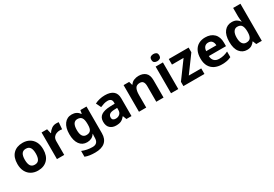

<svg xmlns="http://www.w3.org/2000/svg" viewBox="56 -1964 4862 3408"><g transform="rotate(-30 2487.0 -260.0)"><path d="M574 -274Q574 -138 502.5 -64Q431 10 308 10Q232 10 172.5 -23Q113 -56 79 -119.5Q45 -183 45 -274Q45 -410 116 -483Q187 -556 311 -556Q388 -556 447 -523Q506 -490 540 -427.5Q574 -365 574 -274ZM197 -274Q197 -193 223.5 -151.5Q250 -110 310 -110Q369 -110 395.5 -151.5Q422 -193 422 -274Q422 -355 395.5 -395.5Q369 -436 309 -436Q250 -436 223.5 -395.5Q197 -355 197 -274Z M1002 -556Q1013 -556 1028 -555Q1043 -554 1052 -552L1041 -412Q1034 -414 1020.5 -415.5Q1007 -417 997 -417Q959 -417 924 -403.5Q889 -390 867.5 -360Q846 -330 846 -278V0H697V-546H810L832 -454H839Q863 -496 905 -526Q947 -556 1002 -556Z M1318 -556Q1419 -556 1476 -476H1480L1492 -546H1618V1Q1618 118 1549 179Q1480 240 1345 240Q1287 240 1237.5 233Q1188 226 1141 208V89Q1242 131 1354 131Q1469 131 1469 7V-4Q1469 -21 1470.5 -39Q1472 -57 1473 -71H1469Q1441 -28 1402 -9Q1363 10 1314 10Q1217 10 1162.5 -64.5Q1108 -139 1108 -272Q1108 -406 1164 -481Q1220 -556 1318 -556ZM1365 -435Q1260 -435 1260 -270Q1260 -107 1367 -107Q1424 -107 1451.5 -139.5Q1479 -172 1479 -253V-271Q1479 -359 1452 -397Q1425 -435 1365 -435Z M1998 -557Q2108 -557 2166.5 -509.5Q2225 -462 2225 -364V0H2121L2092 -74H2088Q2053 -30 2014 -10Q1975 10 1907 10Q1834 10 1786 -32.5Q1738 -75 1738 -163Q1738 -250 1799 -291.5Q1860 -333 1982 -337L2077 -340V-364Q2077 -407 2054.5 -427Q2032 -447 1992 -447Q1952 -447 1914 -435.5Q1876 -424 1838 -407L1789 -508Q1833 -531 1886.5 -544Q1940 -557 1998 -557ZM2019 -251Q1947 -249 1919 -225Q1891 -201 1891 -162Q1891 -128 1911 -113.5Q1931 -99 1963 -99Q2011 -99 2044 -127.5Q2077 -156 2077 -208V-253Z M2688 -556Q2776 -556 2829 -508.5Q2882 -461 2882 -356V0H2733V-319Q2733 -378 2712 -407.5Q2691 -437 2645 -437Q2577 -437 2552 -390.5Q2527 -344 2527 -257V0H2378V-546H2492L2512 -476H2520Q2546 -518 2591.5 -537Q2637 -556 2688 -556Z M3110 -760Q3143 -760 3167 -744.5Q3191 -729 3191 -687Q3191 -646 3167 -630Q3143 -614 3110 -614Q3076 -614 3052.5 -630Q3029 -646 3029 -687Q3029 -729 3052.5 -744.5Q3076 -760 3110 -760ZM3184 -546V0H3035V-546Z M3720 0H3289V-88L3542 -432H3304V-546H3711V-449L3465 -114H3720Z M4053 -556Q4166 -556 4232 -491.5Q4298 -427 4298 -308V-236H3946Q3948 -173 3983.5 -137Q4019 -101 4082 -101Q4135 -101 4178 -111.5Q4221 -122 4267 -144V-29Q4227 -9 4182.5 0.5Q4138 10 4075 10Q3993 10 3930 -20.5Q3867 -51 3831 -113Q3795 -175 3795 -269Q3795 -365 3827.5 -428.5Q3860 -492 3918 -524Q3976 -556 4053 -556ZM4054 -450Q4011 -450 3982.5 -422Q3954 -394 3949 -335H4158Q4157 -385 4132 -417.5Q4107 -450 4054 -450Z M4592 10Q4501 10 4443.5 -61.5Q4386 -133 4386 -272Q4386 -412 4444 -484Q4502 -556 4596 -556Q4655 -556 4693 -533Q4731 -510 4753 -476H4758Q4755 -492 4751 -522.5Q4747 -553 4747 -585V-760H4896V0H4782L4753 -71H4747Q4725 -37 4688 -13.5Q4651 10 4592 10ZM4644 -109Q4706 -109 4731 -145.5Q4756 -182 4757 -255V-271Q4757 -351 4732.5 -393Q4708 -435 4642 -435Q4593 -435 4565 -392.5Q4537 -350 4537 -270Q4537 -190 4565 -149.5Q4593 -109 4644 -109Z"/></g></svg>

Font: Noto Sans Gujarati UI
Style: Bold
Weight: 700
Designer: Jelle Bosma - Monotype Design Team, Universal Thirst
Foundry: Monotype Imaging Inc.
Version: Version 2.106; ttfautohint (v1.8.4.7-5d5b)